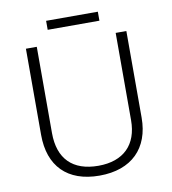

<svg xmlns="http://www.w3.org/2000/svg" viewBox="-91 -919 905 1009"><g transform="rotate(-10 361.0 -415.0)"><path d="M499 -840H223V-792H499ZM629 -252V-714H572V-248C572 -118 497 -42 362 -42C225 -42 151 -116 151 -254V-714H93V-254C93 -88 187 10 359 10C531 10 629 -89 629 -252Z"/></g></svg>

Font: Noto Sans Meetei Mayek Light
Style: Regular
Weight: 300
Designer: Monotype Design Team and Neelakash Kshetrimayum
Foundry: Monotype Imaging Inc.
Version: Version 2.002